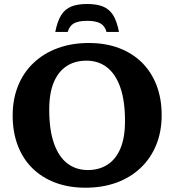

<svg xmlns="http://www.w3.org/2000/svg" viewBox="-20 -906 853 940"><path d="M414.5 -695.5Q496.5 -695.5 562.2 -670.8Q628 -646 674.8 -599.8Q721.5 -553.5 746.5 -488.2Q771.5 -423 771.5 -342Q771.5 -262 744.8 -196.5Q718 -131 668.5 -84Q619 -37 550.5 -12Q482 13 398.5 13Q316.5 13 250.8 -11.8Q185 -36.5 138.2 -82.8Q91.5 -129 66.8 -194.2Q42 -259.5 42 -340.5Q42 -420.5 68.5 -486Q95 -551.5 144.5 -598.2Q194 -645 262.5 -670.2Q331 -695.5 414.5 -695.5ZM410 -73.5Q465.5 -73.5 506.2 -99.8Q547 -126 569.5 -179Q592 -232 592 -313Q592 -412 569.2 -477.5Q546.5 -543 504.2 -576Q462 -609 403 -609Q347.5 -609 306.8 -582.8Q266 -556.5 243.5 -503.5Q221 -450.5 221 -369.5Q221 -271 243.8 -205.2Q266.5 -139.5 309 -106.5Q351.5 -73.5 410 -73.5ZM406.5 -804Q364.5 -804 342.2 -791.8Q320 -779.5 311.5 -749.5H250.5Q261 -802 279.5 -831.8Q298 -861.5 329 -874Q360 -886.5 406.5 -886.5Q453.5 -886.5 484.2 -874Q515 -861.5 533.8 -831.8Q552.5 -802 562.5 -749.5H501.5Q493.5 -779.5 471 -791.8Q448.5 -804 406.5 -804Z"/></svg>

Font: Newsreader
Style: Bold
Weight: 700
Designer: Hugues Gentile
Foundry: Production Type
Version: Version 1.003